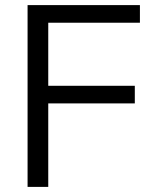

<svg xmlns="http://www.w3.org/2000/svg" viewBox="-20 -732 603 752"><path d="M88 0V-712H528V-643H169V-396H508V-327H169V0Z"/></svg>

Font: Muli-Regular
Style: Regular
Weight: 400
Version: Version 2.000